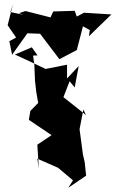

<svg xmlns="http://www.w3.org/2000/svg" viewBox="-20 -774 545 905"><path d="M157 -513 136 -512 142 -467 145 -393 151 -340 160 -289 123 -251 116 -209 223 -137 156 -92 163 22 156 -26 254 17 324 76 302 111 386 54 379 -11 371 -45 355 -165 373 -258 385 -232 279 -316 308 -391 332 -362 351 -463 296 -404V-469L195 -449C147 -472 99 -495 50 -517L130 -551ZM41 -754 16 -655 56 -597 24 -580 37 -516 109 -617 169 -615 260 -495 342 -538 371 -650 413 -627 412 -671 407 -657 399 -603 505 -706 376 -714 342 -696 332 -723 231 -720 218 -692 100 -722 70 -712 88 -705 29 -717Z"/></svg>

Font: Hussar Lance
Style: ExBd
Weight: 700
Foundry: Cannot Into Space Fonts, PlusOne Fonts
Version: Version 2.270